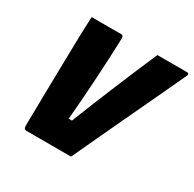

<svg xmlns="http://www.w3.org/2000/svg" viewBox="-154 -862 1035 1025"><g transform="rotate(30 364.0 -350.0)"><path d="M312 -700Q325 -700 325 -681Q321 -562 313.5 -435.5Q306 -309 294 -169H314Q368 -306 421 -433.5Q474 -561 534 -700H717Q725 -700 727 -695Q729 -690 725 -682Q698 -623 659.5 -541.5Q621 -460 577.5 -367Q534 -274 489.5 -179.5Q445 -85 406 0H131Q122 0 117.5 -6Q113 -12 114 -37Q115 -103 116.5 -193Q118 -283 120 -381.5Q122 -480 124 -573Q125 -605 126 -637Q127 -669 129 -700Z"/></g></svg>

Font: Recursive Sn Lnr St Blk
Style: Italic
Weight: 900
Italic angle: -15°
Version: Version 1.079;hotconv 1.0.112;makeotfexe 2.5.65598; ttfautoh